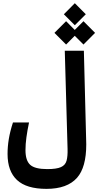

<svg xmlns="http://www.w3.org/2000/svg" viewBox="-20 -1014 626 1214"><path d="M273.9 180.2Q147.5 180.2 87.6 124.3Q27.8 68.4 27.8 -40.5Q27.8 -88.4 35.9 -136.2Q43.9 -184.1 62 -239.7H163.6Q152.8 -188.5 147 -145.3Q141.1 -102.1 141.1 -64.5Q141.1 1 170.9 28.1Q200.7 55.2 278.8 55.2Q337.4 55.2 365.2 42.7Q393.1 30.3 400.9 2Q408.7 -26.4 407.2 -73.7L389.6 -693.4H510.3L524.9 -122.1Q525.4 -111.3 525.4 -101.1Q525.4 43.9 467.3 109.9Q405.3 180.2 273.9 180.2ZM507.8 -732.4 452.6 -787.6 397.9 -732.4 324.2 -806.2 397.9 -879.9 452.6 -824.7 507.8 -879.9 581.1 -806.2ZM453.1 -854.5 383.8 -923.8 453.1 -993.7 522.5 -923.8Z"/></svg>

Font: CaskaydiaCove NFP SemiBold
Style: Regular
Weight: 600
Designer: Aaron Bell
Foundry: Saja Typeworks
Version: Version 2111.001; VTT 6.35;Nerd Fonts 3.1.1